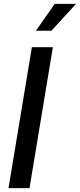

<svg xmlns="http://www.w3.org/2000/svg" viewBox="-20 -971 413 991"><path d="M252.9 -727.5 132.3 0H23.9L144.5 -727.5ZM165.5 -812.5 262.7 -951.2H372.6L245.6 -812.5Z"/></svg>

Font: Inter Display Medium
Style: Italic
Weight: 500
Italic angle: -9.39999°
Designer: Rasmus Andersson
Foundry: rsms
Version: Version 4.000;git-a52131595